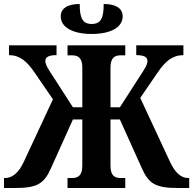

<svg xmlns="http://www.w3.org/2000/svg" viewBox="-20 -941 967 961"><path d="M439 -771C535 -771 594 -805 594 -859C594 -900 559 -921 499 -921C499 -854 487 -821 439 -821C391 -821 379 -854 379 -921C318 -921 284 -899 284 -859C284 -805 343 -771 439 -771ZM0 0H55C168 0 201 -22 236 -101L345 -343H392V-112C392 -62 370 -50 342 -50H318V0H607V-50H583C554 -50 533 -62 533 -112V-343H580L689 -101C724 -22 757 0 871 0H927V-50H922C889 -50 858 -72 830 -133L682 -451L769 -578C807 -634 843 -665 898 -665V-714H662V-665C700 -665 718 -656 718 -636C718 -617 705 -597 674 -550L580 -404H533V-602C533 -652 554 -664 583 -664H607V-714H318V-664H342C370 -664 392 -652 392 -603V-404H345L251 -550C220 -597 207 -617 207 -636C207 -656 225 -665 263 -665V-714H25V-665C79 -665 115 -634 153 -578L245 -444L100 -133C72 -72 39 -50 5 -50H0Z"/></svg>

Font: Noto Serif Condensed
Style: Bold
Weight: 700
Width: 3
Designer: Monotype Design Team
Foundry: Monotype Imaging Inc.
Version: Version 2.015